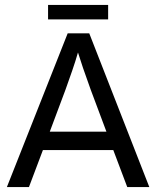

<svg xmlns="http://www.w3.org/2000/svg" viewBox="-20 -763 638 783"><path d="M98 0H8L256 -627H344L589 0H499L442 -151H155ZM298 -549Q288 -514 274.5 -475Q261 -436 247 -397L183 -226H414L350 -397Q330 -452 318.5 -486Q307 -520 298 -549ZM421 -743V-684H176V-743Z"/></svg>

Font: Blinker
Style: Regular
Weight: 400
Designer: Juergen Huber
Foundry: supertype
Version: Version 1.017;hotconv 1.0.117;makeotfexe 2.5.65602